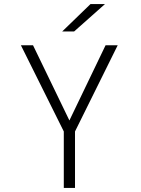

<svg xmlns="http://www.w3.org/2000/svg" viewBox="-20 -922 690 942"><path d="M293 0V-277L82.5 -700H142L320.5 -331L498 -700H557.5L348 -277V0ZM343.5 -767.5H285L424 -902H495Z"/></svg>

Font: Trispace Thin ExtraLight
Style: Regular
Weight: 250
Version: Version 1.210